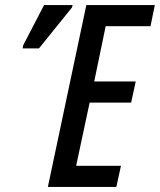

<svg xmlns="http://www.w3.org/2000/svg" viewBox="-20 -734 628 754"><path d="M168 0 319 -714H588L571 -631H395L350 -414H513L495 -331H332L279 -83H455L437 0ZM69 -544 71 -556 153 -714H265L263 -705L133 -544Z"/></svg>

Font: Noto Sans ExtraCondensed Medium
Style: Italic
Weight: 500
Width: 2
Italic angle: -12°
Designer: Monotype Design Team
Foundry: Monotype Imaging Inc.
Version: Version 2.013; ttfautohint (v1.8.4.7-5d5b)